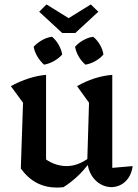

<svg xmlns="http://www.w3.org/2000/svg" viewBox="-20 -838 622 867"><path d="M487 -80 579 -88Q575 -57 560.5 -35.5Q546 -14 525.5 -3.5Q505 7 483 7Q458 7 434.5 -6Q411 -19 394.5 -44.5Q378 -70 374 -108L382 -374L328 -449Q405 -493 487 -500ZM267 7Q259 8 251.5 8.5Q244 9 237 9Q187 9 146.5 -12Q106 -33 74 -77L168 -133Q221 -88 281 -88Q331 -88 382 -125L385 -105Q359 -69 329.5 -41.5Q300 -14 267 7ZM74 -77 84 -374 29 -449Q110 -493 188 -500V-91ZM215 -672Q233 -657 245 -635.5Q257 -614 261 -592Q246 -575 224 -562.5Q202 -550 179 -546Q162 -561 149 -582.5Q136 -604 132 -627Q148 -644 169.5 -656.5Q191 -669 215 -672ZM401 -672Q419 -657 431.5 -635.5Q444 -614 447 -592Q433 -575 411 -562.5Q389 -550 366 -546Q348 -561 335.5 -582.5Q323 -604 319 -627Q334 -644 356 -656.5Q378 -669 401 -672ZM390 -818 424 -785 320 -689H261L157 -785L190 -818L290 -756Z"/></svg>

Font: Piazzolla 24pt SemiBold
Style: Regular
Weight: 600
Designer: Juan Pablo del Peral
Foundry: Huerta Tipografica
Version: Version 2.005